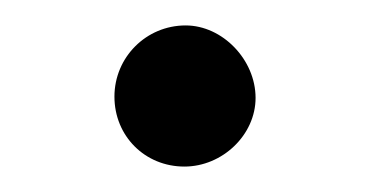

<svg xmlns="http://www.w3.org/2000/svg" viewBox="-20 -120 290 151"><path d="M181 -43C181 -73 155 -100 126 -100C95 -100 70 -75 70 -44C70 -13 94 11 125 11C155 11 181 -14 181 -43Z"/></svg>

Font: STIXGeneral
Style: Regular
Weight: 400
Designer: MicroPress Inc., with final additions and corrections provided by Coen Hoffman, Elsevier (retired)
Version: Version 1.1.0